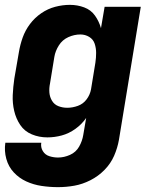

<svg xmlns="http://www.w3.org/2000/svg" viewBox="-29 -558 625 791"><path d="M210 213Q244 213 277.5 207Q311 201 343.5 184.5Q376 168 401.5 142Q427 116 441 84Q455 52 461 18L551 -530H402L387 -442Q379 -470 362.5 -493.5Q346 -517 318 -527.5Q290 -538 259 -538Q229 -538 198.5 -530Q168 -522 141 -503.5Q114 -485 94.5 -459Q75 -433 64.5 -403.5Q54 -374 49 -344L30 -234Q25 -200 23.5 -166.5Q22 -133 29.5 -101Q37 -69 54.5 -43Q72 -17 102 -4.5Q132 8 166 8Q196 8 225.5 0Q255 -8 281.5 -27Q308 -46 326 -72L314 -2Q310 23 297 46Q284 69 259.5 80Q235 91 210 91Q192 91 174.5 85.5Q157 80 147.5 64.5Q138 49 141 30H-7Q-12 64 -3 96.5Q6 129 28 152.5Q50 176 79.5 189.5Q109 203 142.5 208Q176 213 210 213ZM248 -114Q229 -114 212 -120.5Q195 -127 185.5 -142.5Q176 -158 174.5 -176.5Q173 -195 177 -214L195 -324Q199 -348 213.5 -371Q228 -394 252.5 -405Q277 -416 302 -416Q322 -416 338.5 -406Q355 -396 361 -378Q367 -360 367 -340Q367 -320 364 -300L346 -190Q342 -168 328 -149Q314 -130 292 -122Q270 -114 248 -114Z"/></svg>

Font: Iosevka Sparkle Heavy Oblique
Style: Regular
Weight: 900
Italic angle: -9°
Designer: Belleve Invis
Foundry: Belleve Invis
Version: Version 4.5.0; ttfautohint (v1.8.3)